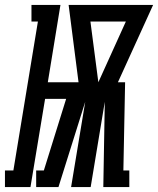

<svg xmlns="http://www.w3.org/2000/svg" viewBox="-70 -755 638 775"><path d="M-50 0V-67H-16L83 -668H57V-735H174L123 -423H247L207 -735H548L406 -423H435L428 -67H452V0H347L353 -344L296 0H217L274 -344L166 0H76V-67H107L197 -356H112L53 0ZM327 -423 438 -668H295Z"/></svg>

Font: Iosevka Curly Slab Extrabold
Style: Italic
Weight: 800
Italic angle: -9°
Monospace: yes
Designer: Belleve Invis
Foundry: Belleve Invis
Version: Version 22.1.2; ttfautohint (v1.8.4)